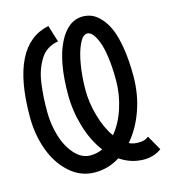

<svg xmlns="http://www.w3.org/2000/svg" viewBox="-100 -727 719 816"><g transform="rotate(-15 259.0 -319.5)"><path d="M338.4 -572.8Q318.8 -572.8 302.7 -538.3Q286.6 -503.9 278.1 -451.2Q269.5 -398.4 269.5 -340.8Q269.5 -285.6 286.4 -226.6Q303.2 -167.5 332.5 -126.5Q366.7 -167 386.2 -226.8Q405.8 -286.6 405.8 -349.1Q405.8 -405.3 399.7 -449.7Q393.6 -494.1 383.5 -520Q373.5 -545.9 362.1 -559.3Q350.6 -572.8 338.4 -572.8ZM329.1 -25.9Q278.3 6.3 219.2 6.3Q157.2 6.3 109.1 -36.4Q61 -79.1 36.4 -146.7Q11.7 -214.4 11.7 -293.5Q11.7 -609.9 187.5 -646L210.4 -572.3Q184.6 -568.4 164.3 -555.2Q144 -542 131.1 -521Q118.2 -500 109.4 -475.8Q100.6 -451.7 96.2 -419.9Q91.8 -388.2 90.1 -359.4Q88.4 -330.6 88.4 -295.4Q88.4 -239.7 103.8 -188.5Q119.1 -137.2 149.7 -102.8Q180.2 -68.4 219.2 -68.4Q246.6 -68.4 272.9 -80.1Q234.4 -130.9 213.6 -200.7Q192.9 -270.5 192.9 -342.3Q192.9 -486.3 232.9 -566.9Q272.9 -647.5 338.9 -647.5Q358.4 -647.5 377 -640.1Q395.5 -632.8 415 -612.3Q434.6 -591.8 449 -559.8Q463.4 -527.8 472.7 -473.1Q481.9 -418.5 481.9 -347.7Q481.9 -267.6 457 -197.3Q432.1 -127 388.7 -77.1Q407.2 -68.4 428.2 -68.4Q443.4 -68.4 452.9 -70.8Q462.4 -73.2 475.1 -82L511.7 -17.1Q478 7.3 435.1 7.3Q377.9 7.3 329.1 -25.9Z"/></g></svg>

Font: FantasqueSansM Nerd Font
Style: Regular
Weight: 400
Monospace: yes
Designer: Jany Belluz
Version: Version 1.8.0 ; ttfautohint (v1.8.2);Nerd Fonts 3.4.0